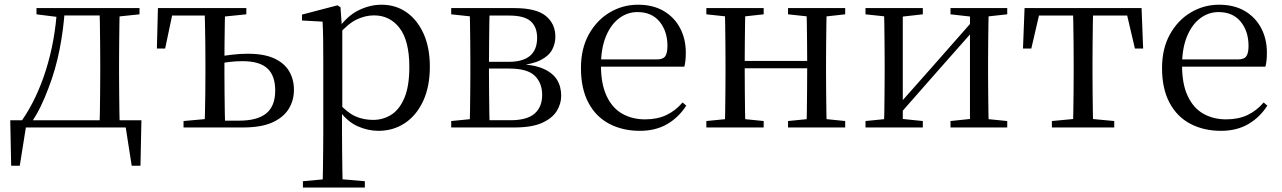

<svg xmlns="http://www.w3.org/2000/svg" viewBox="-20 -551 5542 830"><path d="M545.9 0H70.9L95.2 -21.1L65.5 165.4H28.3L24.3 -31.1H591.3L587.3 165.4H549.3L520.2 -21.5ZM410.1 0Q411.3 -24.4 411.8 -65.3Q412.3 -106.3 412.8 -150.3Q413.3 -194.3 413.3 -228.5V-288.3Q413.3 -321.7 412.8 -365.7Q412.3 -409.7 411.8 -450.7Q411.3 -491.8 410.1 -516H497.7Q496.7 -491.8 496.2 -450.7Q495.7 -409.7 495.2 -365.7Q494.7 -321.7 494.7 -288.3V-228.5Q494.7 -194.3 495.2 -150.3Q495.7 -106.3 496.2 -65.3Q496.7 -24.4 497.7 0ZM137.7 -489.1V-516H239.7V-477.4H230.6ZM455.1 -477.4V-516H583.1V-489.1L471.5 -477.4ZM74.8 -30.4Q139.2 -123.1 178.8 -249.2Q218.4 -375.4 226.8 -516H260.6Q255 -425.3 237.6 -337.1Q220.2 -248.8 189.2 -169.3Q174.3 -128.8 155.7 -90.6Q137.1 -52.5 114.1 -19.1V-6.8ZM239.7 -484.1V-516H456.9V-484.1Z M909.5 0V-29.4H1013.2Q1092.4 -29.4 1131 -60.8Q1169.7 -92.3 1169.7 -159.7Q1169.7 -224.7 1135.5 -255.6Q1101.4 -286.6 1028.6 -286.6Q999.2 -286.6 971.3 -283.2Q943.5 -279.8 915.3 -273.8V-304.8Q949 -310.5 983.2 -314.6Q1017.3 -318.7 1051.2 -318.7Q1121.8 -318.7 1165.6 -298.4Q1209.5 -278.1 1230.1 -242.8Q1250.7 -207.5 1250.7 -162.8Q1250.7 -117.1 1228.1 -80.3Q1205.5 -43.4 1157.3 -21.7Q1109.1 0 1031 0ZM864.2 0Q865.2 -24.4 866.1 -65.3Q867 -106.3 867.5 -150.3Q868 -194.3 868 -228.5V-288.3Q868 -321.7 867.5 -365.7Q867 -409.7 866.1 -450.7Q865.2 -491.8 864.2 -516H953.4Q952.4 -491.8 951.8 -450.7Q951.2 -409.7 950.7 -365.7Q950.2 -321.7 950.2 -288.3V-228.5Q950.2 -194.3 950.7 -150.3Q951.2 -106.3 951.8 -65.3Q952.4 -24.4 953.4 0ZM658.2 -341.2 662.7 -516H909.9V-483.7H689.6L730.2 -513.4L693.9 -341.2ZM773.4 0V-27.8L893.4 -38.6H909.5V0ZM909.9 -477.4V-516H1044.9V-489.1L929.8 -477.4Z M1289.5 259.8V232.4L1400.7 222.2H1438.5L1557.2 232.4V259.8ZM1374.5 259.8Q1375.5 225.6 1376 185.1Q1376.5 144.5 1377 103.1Q1377.5 61.7 1377.5 26.7V-286.8Q1377.5 -338.2 1377 -379.5Q1376.5 -420.7 1374.5 -457.5L1285.5 -462.4V-487.9L1438.9 -528L1451.9 -519.6L1457.9 -435.3L1459.7 -430.1V-78.7L1458.5 -68.7V26.5Q1458.5 60.7 1459 102.2Q1459.5 143.7 1460 184.7Q1460.5 225.6 1461.5 259.8ZM1615.6 14.6Q1571.1 14.6 1526.2 -5.1Q1481.3 -24.9 1443.2 -77.1H1430.4L1444.3 -105.1Q1481.5 -63.7 1516.4 -48.2Q1551.2 -32.7 1592.5 -32.7Q1636.2 -32.7 1671.6 -55.1Q1707.1 -77.6 1728.3 -128.1Q1749.5 -178.6 1749.5 -260.8Q1749.5 -374.9 1707.5 -429.7Q1665.4 -484.5 1596.9 -484.5Q1559.4 -484.5 1522 -466.8Q1484.5 -449.1 1440.2 -398.2L1429.6 -425H1440.5Q1479.9 -481.5 1529.2 -506.1Q1578.6 -530.6 1629.3 -530.6Q1690.5 -530.6 1737.2 -498Q1784 -465.4 1811.1 -405.4Q1838.2 -345.3 1838.2 -262.6Q1838.2 -177.1 1809.5 -114.8Q1780.7 -52.4 1730.4 -18.9Q1680.2 14.6 1615.6 14.6Z M1930.5 0V-27.8L2039.7 -38.6L2053.2 -31.3H2187.6Q2257.8 -31.3 2290.7 -59.7Q2323.7 -88.1 2323.7 -140.4Q2323.7 -192.3 2291.8 -223.4Q2260 -254.6 2181.6 -254.6H2053.2V-283.7H2179Q2301.9 -283.7 2301.9 -387.5Q2301.9 -434.3 2274.2 -459Q2246.4 -483.7 2182 -483.7H2053.2L2039.7 -477.4L1930.5 -489.1V-516H2204.6Q2297.5 -516 2339.2 -482.3Q2380.8 -448.6 2380.8 -391.7Q2380.8 -362.3 2366.7 -335.8Q2352.5 -309.3 2317.1 -291.2Q2281.7 -273.1 2217.5 -267.5L2220.1 -274.5Q2287.6 -271.7 2328.4 -254Q2369.1 -236.3 2387.6 -206.6Q2406 -177 2406 -136.9Q2406 -101.9 2386.6 -70.8Q2367.2 -39.6 2323.2 -19.8Q2279.2 0 2204.6 0ZM2010.1 0Q2011.3 -24.4 2011.8 -65.3Q2012.3 -106.3 2012.8 -150.3Q2013.3 -194.3 2013.3 -228.5V-288.3Q2013.3 -321.7 2012.8 -365.7Q2012.3 -409.7 2011.8 -450.7Q2011.3 -491.8 2010.1 -516H2096.8Q2095.8 -491.8 2095.3 -450.2Q2094.8 -408.7 2094.3 -361.2Q2093.8 -313.7 2093.8 -272V-228.5Q2093.8 -194.3 2094.3 -150.3Q2094.8 -106.3 2095.3 -65.3Q2095.8 -24.4 2096.8 0Z M2746.3 14.6Q2672.5 14.6 2614.6 -15.4Q2556.7 -45.5 2524.1 -106.2Q2491.4 -167 2491.4 -256.8Q2491.4 -341.1 2525.5 -402.5Q2559.6 -463.8 2615.8 -497.2Q2672 -530.6 2737.9 -530.6Q2803.2 -530.6 2849.4 -503.3Q2895.6 -475.9 2920.1 -429.2Q2944.7 -382.4 2944.7 -323.2Q2944.7 -286.8 2938.4 -262.9H2529.6V-294.2H2820.3Q2846.6 -294.2 2856 -308.2Q2865.3 -322.1 2865.3 -352.3Q2865.3 -416.2 2831.2 -457.5Q2797.2 -498.8 2735.6 -498.8Q2691.8 -498.8 2656 -471.6Q2620.1 -444.5 2599 -392.8Q2577.9 -341.2 2577.9 -268.7Q2577.9 -188 2602.4 -135.9Q2626.9 -83.8 2669.9 -59.4Q2713 -35 2768.5 -35Q2821.5 -35 2860.8 -53.7Q2900.2 -72.3 2930.7 -108.1L2946.6 -94.3Q2914 -43.5 2864 -14.4Q2814 14.6 2746.3 14.6Z M3113.1 0Q3114.3 -24.4 3114.8 -65.3Q3115.3 -106.3 3115.8 -150.3Q3116.3 -194.3 3116.3 -228.5V-288.3Q3116.3 -321.7 3115.8 -365.7Q3115.3 -409.7 3114.8 -450.7Q3114.3 -491.8 3113.1 -516H3202.3Q3201.3 -491.8 3200.8 -450.2Q3200.3 -408.7 3199.8 -363.1Q3199.3 -317.5 3199.3 -279.8V-260.2Q3199.3 -210.2 3199.8 -159.3Q3200.3 -108.5 3200.8 -66.4Q3201.3 -24.4 3202.3 0ZM3465.4 0Q3467.4 -24.4 3467.9 -66.4Q3468.4 -108.5 3468.9 -159.3Q3469.4 -210.2 3469.4 -260.2V-279.8Q3469.4 -317.5 3468.9 -363.1Q3468.4 -408.7 3467.9 -450.2Q3467.4 -491.8 3465.4 -516H3553.9Q3552.9 -491.8 3552.4 -450.7Q3551.9 -409.7 3551.4 -365.7Q3550.9 -321.7 3550.9 -288.3V-228.5Q3550.9 -194.3 3551.4 -150.3Q3551.9 -106.3 3552.4 -65.3Q3552.9 -24.4 3553.9 0ZM3033.5 0V-27.8L3142.7 -38.6H3174.7L3281.3 -27.8V0ZM3033.5 -489.1V-516H3281.3V-489.1L3174.7 -477.4H3142.7ZM3386.6 0V-27.8L3494.8 -38.6H3527.8L3633.7 -27.8V0ZM3386.6 -489.1V-516H3633.7V-489.1L3527.8 -477.4H3494.8ZM3157 -256V-287.5H3509.9V-256Z M3721.5 0V-27.8L3829.7 -38.6H3864.3L3969.3 -27.8V0ZM4088.9 0V-27.8L4191.6 -38.6H4226L4334.2 -27.8V0ZM3801.1 0Q3802.3 -24.4 3802.8 -65.3Q3803.3 -106.3 3803.8 -150.3Q3804.3 -194.3 3804.3 -228.5V-288.3Q3804.3 -321.7 3803.8 -365.7Q3803.3 -409.7 3802.8 -450.7Q3802.3 -491.8 3801.1 -516H3882.7V0ZM3860.1 -46.9 3824.9 -65.8H3836.3L4013.2 -265.6L4194 -470.9L4227.7 -451H4216.4L4038.1 -249.4ZM4173.1 0V-516H4254.4Q4253.4 -491.8 4252.9 -450.7Q4252.4 -409.7 4251.9 -365.7Q4251.4 -321.7 4251.4 -288.3V-228.5Q4251.4 -194.3 4251.9 -150.3Q4252.4 -106.3 4252.9 -65.3Q4253.4 -24.4 4254.4 0ZM3721.5 -489.1V-516H3969.3V-489.1L3865.1 -477.4H3830.7ZM4088.9 -489.1V-516H4334.2V-489.1L4226.8 -477.4H4192.4Z M4402.3 -341.2 4409.1 -516H4914.9L4921.7 -341.2H4886.1L4845.8 -513.4L4888.2 -483.7H4435.7L4478.2 -513.4L4438.3 -341.2ZM4527.2 0V-27.8L4641.9 -38.6H4682.3L4796.8 -27.8V0ZM4618.2 0Q4619.2 -24.4 4619.8 -65.3Q4620.4 -106.3 4620.9 -150.3Q4621.4 -194.3 4621.4 -228.5V-288.3Q4621.4 -321.7 4620.9 -365.7Q4620.4 -409.7 4619.8 -450.7Q4619.2 -491.8 4618.2 -516H4705.8Q4704.8 -491.8 4704.3 -450.7Q4703.8 -409.7 4703.3 -365.7Q4702.8 -321.7 4702.8 -288.3V-228.5Q4702.8 -194.3 4703.3 -150.3Q4703.8 -106.3 4704.3 -65.3Q4704.8 -24.4 4705.8 0Z M5258.3 14.6Q5184.5 14.6 5126.6 -15.4Q5068.7 -45.5 5036.1 -106.2Q5003.4 -167 5003.4 -256.8Q5003.4 -341.1 5037.5 -402.5Q5071.6 -463.8 5127.8 -497.2Q5184 -530.6 5249.9 -530.6Q5315.2 -530.6 5361.4 -503.3Q5407.6 -475.9 5432.1 -429.2Q5456.7 -382.4 5456.7 -323.2Q5456.7 -286.8 5450.4 -262.9H5041.6V-294.2H5332.3Q5358.6 -294.2 5368 -308.2Q5377.3 -322.1 5377.3 -352.3Q5377.3 -416.2 5343.2 -457.5Q5309.2 -498.8 5247.6 -498.8Q5203.8 -498.8 5168 -471.6Q5132.1 -444.5 5111 -392.8Q5089.9 -341.2 5089.9 -268.7Q5089.9 -188 5114.4 -135.9Q5138.9 -83.8 5181.9 -59.4Q5225 -35 5280.5 -35Q5333.5 -35 5372.8 -53.7Q5412.2 -72.3 5442.7 -108.1L5458.6 -94.3Q5426 -43.5 5376 -14.4Q5326 14.6 5258.3 14.6Z"/></svg>

Font: Noto Serif KR ExtraLight
Style: Regular
Weight: 200
Designer: Ryoko NISHIZUKA 西塚涼子 (kana & ideographs); Frank Grießhammer (Latin, Greek & Cyrillic); Wenlong ZHANG 张文龙 (bopomofo); San
Foundry: Adobe
Version: Version 2.002-H1;hotconv 1.1.0;makeotfexe 2.6.0